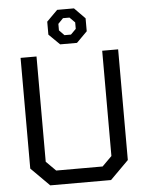

<svg xmlns="http://www.w3.org/2000/svg" viewBox="-64 -1041 830 1092"><g transform="rotate(-5 351.5 -495.5)"><path d="M304 -794 242 -855V-929L304 -991H400L461 -929V-855L400 -794ZM333 -844H370L400 -874V-911L370 -941H333L304 -911V-874ZM178 0 73 -105V-737H164V-136L219 -81H484L539 -136V-737H630V-105L525 0Z"/></g></svg>

Font: Tomorrow
Style: Regular
Weight: 400
Designer: Tony de Marco, Monica Rizzolli
Foundry: Just in Type
Version: Version 2.002